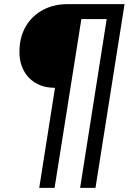

<svg xmlns="http://www.w3.org/2000/svg" viewBox="-20 -725 640 925"><path d="M169 180 245 -302Q189 -302 149.5 -326.5Q110 -351 90.5 -393Q71 -435 74 -489Q77 -554 107 -602.5Q137 -651 188.5 -678Q240 -705 305 -705H580L440 180H366L494 -633H372L243 180Z"/></svg>

Font: Nunito Sans 10pt Medium
Style: Italic
Weight: 500
Italic angle: -9°
Designer: Vernon Adams
Foundry: Vernon Adams
Version: Version 3.101;gftools[0.9.27]